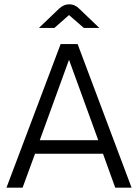

<svg xmlns="http://www.w3.org/2000/svg" viewBox="-20 -873 642 893"><path d="M10 0 262 -668H341L592 0H516L459 -158H143L85 0ZM165 -221H437L301 -595ZM161 -743 255 -833Q266 -843 277.5 -848Q289 -853 302 -853Q315 -853 326.5 -848Q338 -843 348 -833L442 -743H370L301 -803L233 -743Z"/></svg>

Font: Atkinson Hyperlegible Next Light
Style: Regular
Weight: 300
Designer: Elliott Scott, Megan Eiswerth, Linus Boman, Theodore Petrosky, Letters from Sweden
Foundry: Applied Design Works, Letters from Sweden
Version: Version 2.001